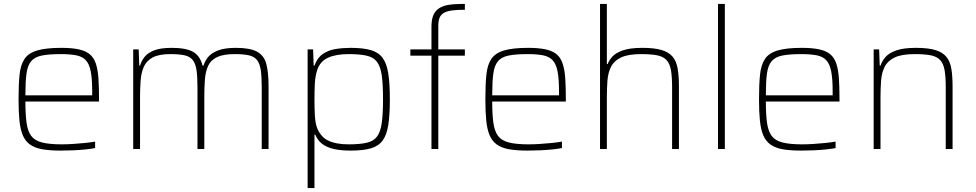

<svg xmlns="http://www.w3.org/2000/svg" viewBox="-20 -763 4997 983"><path d="M291 8Q234 8 195.5 1Q157 -6 133 -23.5Q109 -41 96.5 -71Q84 -101 79.5 -146Q75 -191 75 -254Q75 -329 80 -379.5Q85 -430 105 -460.5Q125 -491 170 -504.5Q215 -518 294 -518Q349 -518 384.5 -510Q420 -502 440.5 -484.5Q461 -467 471 -436.5Q481 -406 484 -361.5Q487 -317 487 -256V-243H110Q110 -177 116 -134Q122 -91 140 -67Q158 -43 195.5 -33.5Q233 -24 296 -24Q323 -24 354 -26Q385 -28 414.5 -31Q444 -34 467 -38V-5Q448 -1 418.5 2Q389 5 356 6.5Q323 8 291 8ZM452 -255V-296Q452 -360 444.5 -398Q437 -436 419 -455Q401 -474 369.5 -480Q338 -486 291 -486Q230 -486 193.5 -478.5Q157 -471 139 -449Q121 -427 115.5 -385.5Q110 -344 110 -275H472Z M662 0V-510H690L693 -427H697Q704 -451 720 -471.5Q736 -492 769 -505Q802 -518 859 -518Q934 -518 969.5 -497Q1005 -476 1017 -427H1022Q1029 -451 1046 -471.5Q1063 -492 1097 -505Q1131 -518 1188 -518Q1260 -518 1296 -498.5Q1332 -479 1343.5 -435.5Q1355 -392 1355 -320V0H1320V-315Q1320 -371 1315 -404.5Q1310 -438 1295.5 -456Q1281 -474 1253.5 -480Q1226 -486 1181 -486Q1123 -486 1091 -470.5Q1059 -455 1045.5 -425.5Q1032 -396 1029 -355Q1026 -314 1026 -264V0H991V-315Q991 -371 986 -404.5Q981 -438 966.5 -456Q952 -474 924.5 -480Q897 -486 852 -486Q794 -486 762 -469Q730 -452 716.5 -421.5Q703 -391 700 -350.5Q697 -310 697 -264V0Z M1555 200V-510H1583L1586 -427H1590Q1604 -467 1632.5 -486.5Q1661 -506 1698 -512Q1735 -518 1775 -518Q1839 -518 1878.5 -506.5Q1918 -495 1939 -466.5Q1960 -438 1968 -386.5Q1976 -335 1976 -255Q1976 -175 1968 -123.5Q1960 -72 1939 -43.5Q1918 -15 1878.5 -3.5Q1839 8 1775 8Q1726 8 1690 0Q1654 -8 1630 -26Q1606 -44 1594 -74H1590V200ZM1765 -24Q1822 -24 1857 -32Q1892 -40 1910 -63.5Q1928 -87 1934.5 -133Q1941 -179 1941 -255Q1941 -331 1934.5 -377Q1928 -423 1910 -446.5Q1892 -470 1857 -478Q1822 -486 1765 -486Q1699 -486 1658.5 -467Q1618 -448 1604 -404Q1594 -373 1592 -336.5Q1590 -300 1590 -255Q1590 -209 1592 -173.5Q1594 -138 1601 -115Q1618 -65 1658 -44.5Q1698 -24 1765 -24Z M2189 0V-478H2081V-510H2189V-625Q2189 -657 2196 -678Q2203 -699 2217 -712Q2231 -725 2252 -732Q2273 -739 2300 -741Q2327 -743 2360 -743V-713Q2320 -713 2294 -709.5Q2268 -706 2252.5 -697Q2237 -688 2230.5 -672Q2224 -656 2224 -631V-510H2360V-478H2224V0Z M2681 8Q2624 8 2585.5 1Q2547 -6 2523 -23.5Q2499 -41 2486.5 -71Q2474 -101 2469.5 -146Q2465 -191 2465 -254Q2465 -329 2470 -379.5Q2475 -430 2495 -460.5Q2515 -491 2560 -504.5Q2605 -518 2684 -518Q2739 -518 2774.5 -510Q2810 -502 2830.5 -484.5Q2851 -467 2861 -436.5Q2871 -406 2874 -361.5Q2877 -317 2877 -256V-243H2500Q2500 -177 2506 -134Q2512 -91 2530 -67Q2548 -43 2585.5 -33.5Q2623 -24 2686 -24Q2713 -24 2744 -26Q2775 -28 2804.5 -31Q2834 -34 2857 -38V-5Q2838 -1 2808.5 2Q2779 5 2746 6.5Q2713 8 2681 8ZM2842 -255V-296Q2842 -360 2834.5 -398Q2827 -436 2809 -455Q2791 -474 2759.5 -480Q2728 -486 2681 -486Q2620 -486 2583.5 -478.5Q2547 -471 2529 -449Q2511 -427 2505.5 -385.5Q2500 -344 2500 -275H2862Z M3052 0V-743H3087V-435H3091Q3098 -454 3115 -473Q3132 -492 3168.5 -505Q3205 -518 3269 -518Q3330 -518 3367 -507Q3404 -496 3423.5 -473Q3443 -450 3449.5 -412Q3456 -374 3456 -320V0H3421V-315Q3421 -371 3415 -404.5Q3409 -438 3392 -456Q3375 -474 3343.5 -480Q3312 -486 3262 -486Q3196 -486 3160 -469Q3124 -452 3108.5 -421.5Q3093 -391 3090 -350.5Q3087 -310 3087 -264V0Z M3656 0V-743H3691V0Z M4082 8Q4025 8 3986.5 1Q3948 -6 3924 -23.5Q3900 -41 3887.5 -71Q3875 -101 3870.5 -146Q3866 -191 3866 -254Q3866 -329 3871 -379.5Q3876 -430 3896 -460.5Q3916 -491 3961 -504.5Q4006 -518 4085 -518Q4140 -518 4175.5 -510Q4211 -502 4231.5 -484.5Q4252 -467 4262 -436.5Q4272 -406 4275 -361.5Q4278 -317 4278 -256V-243H3901Q3901 -177 3907 -134Q3913 -91 3931 -67Q3949 -43 3986.5 -33.5Q4024 -24 4087 -24Q4114 -24 4145 -26Q4176 -28 4205.5 -31Q4235 -34 4258 -38V-5Q4239 -1 4209.5 2Q4180 5 4147 6.5Q4114 8 4082 8ZM4243 -255V-296Q4243 -360 4235.5 -398Q4228 -436 4210 -455Q4192 -474 4160.5 -480Q4129 -486 4082 -486Q4021 -486 3984.5 -478.5Q3948 -471 3930 -449Q3912 -427 3906.5 -385.5Q3901 -344 3901 -275H4263Z M4453 0V-510H4481L4484 -427H4488Q4496 -451 4514 -471.5Q4532 -492 4569 -505Q4606 -518 4670 -518Q4731 -518 4768 -507Q4805 -496 4824.5 -473Q4844 -450 4850.5 -412Q4857 -374 4857 -320V0H4822V-315Q4822 -371 4816 -404.5Q4810 -438 4793 -456Q4776 -474 4744.5 -480Q4713 -486 4663 -486Q4597 -486 4561 -469Q4525 -452 4509.5 -421.5Q4494 -391 4491 -350.5Q4488 -310 4488 -264V0Z"/></svg>

Font: Saira Thin Thin
Style: Regular
Weight: 250
Version: Version 1.101